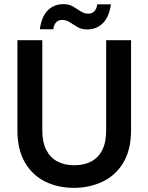

<svg xmlns="http://www.w3.org/2000/svg" viewBox="-20 -894 716 926"><path d="M336 12Q260 12 198.5 -18Q137 -48 100.5 -110Q64 -172 64 -266V-700H184V-265Q184 -208 203 -171Q222 -134 256.5 -115.5Q291 -97 338 -97Q386 -97 420.5 -115.5Q455 -134 473.5 -171Q492 -208 492 -265V-700H612V-266Q612 -172 575 -110Q538 -48 475 -18Q412 12 336 12ZM401 -752Q373 -752 353.5 -763.5Q334 -775 317 -786.5Q300 -798 280 -798Q263 -798 251.5 -787Q240 -776 237 -753H172Q181 -815 211 -844.5Q241 -874 285 -874Q313 -874 332.5 -862.5Q352 -851 369 -839.5Q386 -828 406 -828Q423 -828 434.5 -839Q446 -850 449 -873H515Q506 -811 475.5 -781.5Q445 -752 401 -752Z"/></svg>

Font: DM Sans 17pt SemiBold
Style: Regular
Weight: 600
Version: Version 4.004;gftools[0.9.30]